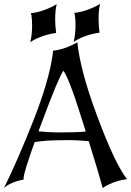

<svg xmlns="http://www.w3.org/2000/svg" viewBox="-20 -952 663 972"><path d="M623 -44.9Q603 -42.5 584.5 -37.6Q565.9 -32.7 549.8 -26.4Q533.7 -20 521 -13.2Q508.3 -6.3 500 0Q492.2 -29.8 474.6 -88.9Q457 -147.9 429.2 -237.3Q402.8 -239.7 376.7 -241.2Q350.6 -242.7 323.2 -242.7Q315.4 -242.7 309.1 -242.4Q302.7 -242.2 297.9 -242.2Q213.4 -242.2 160.2 -233.4L155.3 -232.4Q127.9 -155.3 113.8 -109.9Q99.6 -64.5 99.6 -49.3V-43Q30.8 -29.3 0 0Q33.7 -67.9 71.3 -154.1Q108.9 -240.2 151.4 -347.7Q228 -543 246.6 -675.8L248.5 -695.3Q308.1 -701.7 371.6 -737.8Q386.7 -592.8 470.7 -367.7Q561 -124.5 623 -44.9ZM414.1 -286.1 393.1 -353Q359.9 -459 336.7 -518.8Q313.5 -578.6 300.8 -593.8Q274.9 -555.7 196.3 -344.7L174.8 -287.1Q199.7 -284.7 227.3 -283.2Q254.9 -281.7 285.6 -281.7H295.9Q368.7 -281.7 414.1 -286.1ZM479 -852.5Q479 -838.9 480.2 -822.5Q481.4 -806.2 483.9 -786.6Q463.9 -784.2 444.1 -779.1Q424.3 -773.9 407 -767.3Q389.6 -760.7 375.7 -753.4Q361.8 -746.1 353 -739.7Q362.3 -779.8 362.3 -823.7Q362.3 -836.9 361.6 -850.1Q360.8 -863.3 358.9 -876.5L356 -886.7Q418.9 -893.1 486.8 -932.1Q479 -904.3 479 -852.5ZM259.3 -851.1Q259.3 -837.4 260.5 -821Q261.7 -804.7 264.2 -785.2Q244.1 -782.7 224.4 -777.6Q204.6 -772.5 187.3 -765.9Q169.9 -759.3 156 -752Q142.1 -744.6 133.3 -738.3Q142.6 -778.3 142.6 -822.3Q142.6 -835.4 141.8 -848.6Q141.1 -861.8 139.2 -875L136.2 -885.3Q199.2 -891.6 267.1 -930.7Q259.3 -902.8 259.3 -851.1Z"/></svg>

Font: MedievalSharp
Style: Regular
Weight: 500
Version: Version 1.0